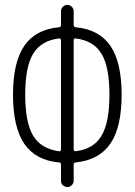

<svg xmlns="http://www.w3.org/2000/svg" viewBox="-20 -750 540 770"><path d="M215.8 -595.7Q144.5 -586.9 112.8 -534.2Q81.1 -481.4 81.1 -370.1Q81.1 -258.8 112.8 -206.1Q144.5 -153.3 215.8 -143.6Q224.6 -141.6 224.6 -152.3V-587.9Q224.6 -597.7 215.8 -595.7ZM275.4 -587.9V-152.3Q275.4 -142.6 284.2 -143.6Q355.5 -152.3 387.2 -205.6Q418.9 -258.8 418.9 -370.1Q418.9 -481.4 387.2 -534.2Q355.5 -586.9 284.2 -595.7Q275.4 -597.7 275.4 -587.9ZM215.8 -98.6Q122.1 -107.4 77.1 -173.8Q32.2 -240.2 32.2 -370.1Q32.2 -500 77.1 -565.9Q122.1 -631.8 215.8 -640.6Q224.6 -640.6 224.6 -650.4V-705.1Q224.6 -715.8 232.4 -723.1Q240.2 -730.5 250 -730.5Q259.8 -730.5 267.6 -723.1Q275.4 -715.8 275.4 -705.1V-650.4Q275.4 -641.6 284.2 -640.6Q377.9 -631.8 422.9 -565.9Q467.8 -500 467.8 -370.1Q467.8 -240.2 422.9 -174.3Q377.9 -108.4 284.2 -98.6Q275.4 -98.6 275.4 -89.8V-25.4Q275.4 -14.6 267.6 -7.3Q259.8 0 250 0Q240.2 0 232.4 -6.8Q224.6 -13.7 224.6 -25.4V-89.8Q224.6 -98.6 215.8 -98.6Z"/></svg>

Font: Rounded-X Mgen+ 1m light
Style: Regular
Weight: 200
Designer: [Source Han Sans]
Ryoko NISHIZUKA  (kana & ideographs); Paul D. Hunt (Latin, Greek & Cyrillic); Wenlong ZHANG  (bopomofo
Version: Version 1.059.20150602